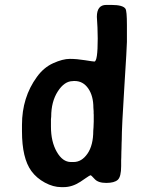

<svg xmlns="http://www.w3.org/2000/svg" viewBox="-20 -748 608 780"><path d="M359.4 -310.1Q359.4 -358.4 338.4 -388.7Q317.4 -418.9 283.2 -418.9H279.3L275.9 -418.5Q241.7 -418.5 214.8 -376.7Q188 -335 188 -273.9L187 -263.7V-233.4Q187 -172.4 210.7 -131.1Q234.4 -89.8 268.1 -89.8H278.8Q312 -89.8 335.4 -123.8Q358.9 -157.7 358.9 -216.8Q359.9 -225.6 359.9 -230.5L360.8 -253.9V-282.2L360.4 -287.1V-296.4Q359.4 -305.2 359.4 -310.1ZM411.6 -728H432.6Q479.5 -728 489.7 -712.4Q495.6 -703.6 495.6 -646.5V-577.6Q495.6 -559.1 485.1 -394.5Q474.6 -230 474.6 -179.7L474.1 -168Q473.6 -155.8 473.6 -144L473.1 -131.8Q472.7 -119.6 472.7 -108.4L472.2 -96.7Q472.2 -85 472.2 -73.2Q472.2 -29.8 458.3 -17.3Q444.3 -4.9 411.6 -4.9Q378.9 -4.9 364.7 -20.5Q350.6 -36.1 347.9 -36.1Q345.2 -36.1 328.1 -24.2Q311 -12.2 306.2 -9.3Q272.9 12.2 238.8 12.2H228.5Q196.3 12.2 162.4 -6.1Q128.4 -24.4 107.4 -53.2Q69.3 -105.5 69.3 -214.4V-240.7Q69.3 -352.5 129.9 -435.5Q157.2 -473.6 196 -491.2Q234.9 -508.8 263.4 -508.8Q292 -508.8 325.2 -503.4Q358.4 -498 363.3 -498Q377 -498 377 -591.8Q377 -614.3 376 -636.2L373.5 -679.7Q373.5 -728 411.6 -728Z"/></svg>

Font: Averia Sans
Style: Bold
Weight: 700
Version: Version 1.0